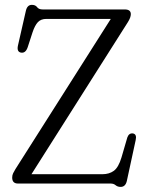

<svg xmlns="http://www.w3.org/2000/svg" viewBox="-20 -738 590 772"><path d="M494.5 -649.5 106.5 -37.5H391.5Q419 -37.5 437.8 -51.2Q456.5 -65 468.5 -105L492 -185.5Q498.5 -203.5 514.5 -201.5Q531 -198.5 525.5 -174.5L490 -10.5Q484.5 13.5 465 13.5Q453 13.5 445 6.8Q437 0 425 0H52.5Q29 0 29 -24Q29 -34 33 -41.8Q37 -49.5 42 -58L425.5 -662H166.5Q144.5 -662 132.2 -648.8Q120 -635.5 111 -608.5L91.5 -548.5Q83 -523 64 -526.5Q47 -530 52 -554L84 -694.5Q89.5 -718.5 108 -718.5Q122.5 -718.5 129.2 -709.2Q136 -700 151.5 -700H482Q506 -700 506 -681Q506 -668 494.5 -649.5Z"/></svg>

Font: Fraunces 144pt SuperSoft Light
Style: Regular
Weight: 300
Version: Version 1.000;[0bf87f6ff]